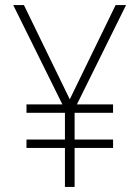

<svg xmlns="http://www.w3.org/2000/svg" viewBox="-20 -734 548 754"><path d="M254 -344 74 -714H32L225 -324H84V-291H235V-186H84V-153H235V0H273V-153H424V-186H273V-291H424V-324H282L475 -714H434Z"/></svg>

Font: Noto Sans Myanmar UI SemiCondensed ExtraLight
Style: Regular
Weight: 200
Width: 4
Designer: Monotype Design Team
Foundry: Monotype Imaging Inc.
Version: Version 2.103